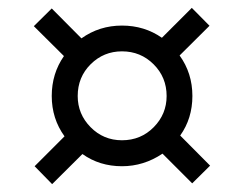

<svg xmlns="http://www.w3.org/2000/svg" viewBox="-20 -580 620 488"><path d="M112.5 -112 68 -157.5 144 -233.5Q111.5 -278.5 111.5 -336Q111.5 -393 142.5 -437.5L66 -513.5L111.5 -558.5L187 -482.5Q232.5 -515 290 -515Q347 -515 391.5 -484L467.5 -560L512.5 -514.5L436.5 -439Q469 -394 469 -336Q469 -279 438 -235.5L514 -159L468.5 -114L393 -189.5Q345.5 -157.5 290 -157.5Q233 -157.5 189.5 -188.5ZM290 -223.5Q338 -223.5 370.8 -256.8Q403.5 -290 403.5 -336Q403.5 -383.5 370.5 -416.5Q337.5 -449.5 290 -449.5Q243.5 -449.5 210.5 -416.8Q177.5 -384 177.5 -336Q177.5 -290 210.2 -256.8Q243 -223.5 290 -223.5Z"/></svg>

Font: Verano Sans
Style: Regular
Weight: 400
Designer: Lukasz Dziedzic with Adam Twardoch and Botio Nikoltchev
Foundry: tyPoland Lukasz Dziedzic
Version: Version 3.001;December 28, 2019;FontCreator 12.0.0.2547 64-b